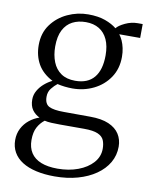

<svg xmlns="http://www.w3.org/2000/svg" viewBox="-89 -613 726 932"><g transform="rotate(10 274.5 -146.5)"><path d="M244.5 254.5Q194 254.5 153.5 245.2Q113 236 84.5 218Q56 200 41 173.5Q26 147 26 113.5Q26 82 39 56.5Q52 31 74.2 13Q96.5 -5 123.5 -14Q101 -24.5 87.2 -44Q73.5 -63.5 73.5 -94.5Q73.5 -118 85.5 -138.8Q97.5 -159.5 116 -175.2Q134.5 -191 154.5 -200.5Q104.5 -226.5 81.5 -267.2Q58.5 -308 58.5 -360.5Q58.5 -419.5 89.2 -461.5Q120 -503.5 168.5 -526Q217 -548.5 270 -548.5Q319.5 -548.5 354.5 -535.8Q389.5 -523 411 -505Q422 -519.5 452 -533.8Q482 -548 513.5 -548H538L537.5 -479.5H434.5Q443.5 -468 450.8 -452Q458 -436 462.2 -416.2Q466.5 -396.5 466.5 -373.5Q466.5 -314.5 437.2 -271.2Q408 -228 360 -204.5Q312 -181 256 -181Q237 -181 217.8 -183.2Q198.5 -185.5 181.5 -189.5Q167 -178.5 153.2 -161.2Q139.5 -144 139.5 -120Q139.5 -84.5 162 -73Q184.5 -61.5 235.5 -61.5L365 -61Q421 -61 456.8 -45.5Q492.5 -30 509.5 -3Q526.5 24 526.5 58.5Q526.5 101.5 505.8 137.2Q485 173 447.2 199.2Q409.5 225.5 358 240Q306.5 254.5 244.5 254.5ZM252 215Q308 215 353.2 198Q398.5 181 425.2 151Q452 121 452 82Q452 58 444.5 40Q437 22 414.2 12Q391.5 2 346.5 2H226Q203 2 184 1Q165 0 151 -3.5Q130 12.5 117 36.8Q104 61 104 99.5Q104 137 120.8 162.8Q137.5 188.5 170.5 201.8Q203.5 215 252 215ZM262.5 -220Q324.5 -220 355.8 -257.8Q387 -295.5 387 -367Q387 -413 372.5 -444.8Q358 -476.5 330.8 -493Q303.5 -509.5 265.5 -509.5Q228 -509.5 199.5 -494.8Q171 -480 154.8 -448.8Q138.5 -417.5 138.5 -367.5Q138.5 -325 151.8 -291.5Q165 -258 192.5 -239Q220 -220 262.5 -220Z"/></g></svg>

Font: Merriweather 72pt Light
Style: Regular
Weight: 300
Version: Version 2.100